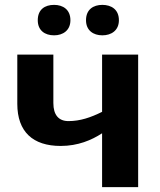

<svg xmlns="http://www.w3.org/2000/svg" viewBox="-20 -768 657 788"><path d="M135 -685C135 -643 164 -623 202 -623C238 -623 269 -643 269 -685C269 -729 238 -748 202 -748C164 -748 135 -729 135 -685ZM333 -685C333 -643 363 -623 400 -623C437 -623 468 -643 468 -685C468 -729 437 -748 400 -748C363 -748 333 -729 333 -685ZM199 -544H51V-342C51 -227 115 -169 229 -169C300 -169 356 -193 399 -221V0H547V-544H399V-309C353 -286 309 -271 261 -271C221 -271 199 -296 199 -345Z"/></svg>

Font: Noto Sans Display
Style: Bold
Weight: 700
Designer: Monotype Design Team
Foundry: Monotype Imaging Inc.
Version: Version 1.900